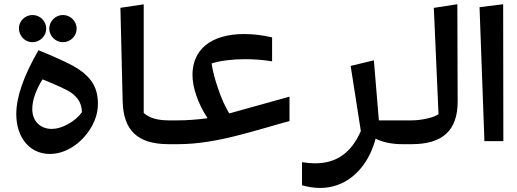

<svg xmlns="http://www.w3.org/2000/svg" viewBox="-20 -677 2479 921"><path d="M135.7 -474.6C170.9 -474.6 201.7 -503.4 201.7 -539.1C201.7 -575.7 172.4 -605 135.7 -605C100.6 -605 70.8 -576.2 70.8 -541.5C70.8 -504.9 99.1 -474.6 135.7 -474.6ZM281.7 -474.6C318.4 -474.6 347.7 -504.4 347.7 -539.6C347.7 -575.2 318.4 -605 281.7 -605C246.1 -605 216.3 -575.2 216.3 -539.6C216.3 -504.4 246.1 -474.6 281.7 -474.6ZM218.8 61.5C256.8 61.5 293.9 49.8 329.6 26.9C365.2 3.4 394 -26.9 416.5 -64.5C438.5 -101.6 449.7 -139.6 449.7 -179.2C449.7 -222.7 439.5 -258.3 418.9 -287.1C398.4 -315.4 369.1 -339.8 331.1 -360.8C292.5 -381.8 237.3 -406.7 164.6 -436C93.8 -314 58.1 -211.9 58.1 -129.9C58.1 -16.1 123.5 61.5 218.8 61.5ZM373 -138.7C356 -115.7 334 -96.7 306.2 -81.5C278.3 -66.4 252.4 -58.6 228.5 -58.6C171.4 -58.6 134.8 -98.1 134.8 -153.8C134.8 -201.2 157.2 -253.9 184.1 -296.4L221.7 -280.8C257.3 -266.1 284.7 -253.4 304.7 -242.7C343.8 -221.2 372.6 -189 373 -138.7Z M833 14.6V-99.6H789.1C735.4 -99.6 695.3 -111.3 669.4 -135.3V-656.2L557.6 -639.6L568.4 -191.4C571.8 -50.3 641.1 14.6 789.1 14.6Z M1285.2 -497.6C1240.2 -508.3 1195.3 -513.7 1150.9 -513.7C990.2 -513.7 903.3 -437.5 903.3 -318.4C903.3 -257.3 928.7 -181.6 975.6 -109.9C924.3 -103 876.5 -99.6 832 -99.6H789.1V14.6H832C878.4 14.6 925.3 10.7 972.7 3.4C1020 -3.9 1064.9 -13.2 1106.9 -23.9C1148.4 -34.2 1200.2 -48.3 1261.2 -65.9C1304.7 -78.6 1340.8 -88.9 1368.7 -96.2V-213.4L1079.6 -132.8C1059.6 -166 1042 -205.6 1026.4 -251.5C1010.3 -297.4 1000 -337.9 995.1 -372.6C1037.6 -386.2 1095.2 -393.1 1156.2 -393.1C1200.7 -393.1 1243.7 -389.6 1285.2 -382.8Z M1954.1 14.6V-99.6H1797.4L1773.4 -387.7L1662.1 -360.8L1710.9 -48.3C1664.6 57.1 1592.8 106.4 1491.2 106.4C1474.1 106.4 1453.1 104.5 1428.7 101.1V211.9C1459 220.2 1487.8 224.6 1514.6 224.6C1556.6 224.6 1595.7 214.8 1631.8 195.8C1703.6 156.7 1756.3 83.5 1781.7 -11.7C1817.9 5.9 1860.8 14.6 1910.6 14.6Z M2173.8 -656.7 2061 -639.2 2083.5 -129.4C2072.3 -121.1 2054.2 -114.3 2028.3 -108.4C2002.4 -102.5 1978 -99.6 1954.6 -99.6H1910.6V14.6H1954.6C2103.5 14.6 2175.8 -51.3 2175.3 -191.4Z M2393.6 -656.7 2280.3 -642.6 2303.7 0H2394.5Z"/></svg>

Font: SG Kara
Style: Regular
Weight: 400
Designer: Damoon Khanjanzadeh
Version: Version 1.000